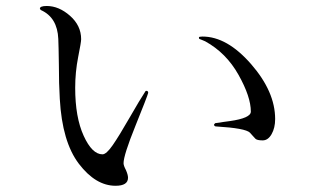

<svg xmlns="http://www.w3.org/2000/svg" viewBox="-20 -674 1040 632"><path d="M111.3 -645.5Q111.3 -654.3 133.8 -654.3Q173.8 -654.3 210.4 -622.1Q247.1 -589.8 247.1 -544.9Q247.1 -535.2 237.3 -486.3Q227.5 -436.5 227.5 -384.8Q227.5 -288.1 255.4 -227.1Q283.2 -166 317.4 -166Q330.1 -166 351.1 -196.3Q372.1 -226.6 406.2 -286.1Q440.4 -345.7 459 -374Q460 -375 461.9 -375Q467.8 -375 467.8 -368.2Q464.8 -356.4 425.8 -259.8Q386.7 -163.1 386.7 -136.7Q386.7 -128.9 394.5 -114.3Q401.4 -98.6 401.4 -88.9Q401.4 -62.5 360.4 -62.5Q294.9 -62.5 239.7 -134.8Q184.6 -207 176.8 -348.6Q173.8 -397.5 173.8 -460.9Q172.9 -523.4 171.9 -545.9Q168.9 -616.2 115.2 -640.6Q111.3 -643.6 111.3 -645.5ZM634.8 -550.8Q634.8 -553.7 646.5 -553.7Q727.5 -553.7 806.6 -462.9Q885.7 -372.1 885.7 -282.2Q885.7 -252.9 874 -232.4Q862.3 -211.9 844.7 -211.9Q826.2 -211.9 820.8 -217.3Q815.4 -222.7 810.5 -228.5Q805.7 -234.4 802.7 -237.3Q788.1 -252 691.4 -257.8Q684.6 -257.8 684.6 -264.6L688.5 -268.6Q705.1 -270.5 714.8 -272.5Q723.6 -273.4 736.3 -275.4Q805.7 -285.2 805.7 -306.6Q805.7 -355.5 765.1 -427.7Q724.6 -500 655.3 -538.1Q649.4 -541 643.6 -543Q637.7 -544.9 636.2 -545.9Q634.8 -546.9 634.8 -550.8Z"/></svg>

Font: GenEi Koburi Mincho v6
Style: Regular
Weight: 400
Designer: o_tamon (Modified)
Foundry: o_tamon / Adobe Systems Incorporated
Version: Version 6.1